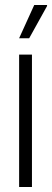

<svg xmlns="http://www.w3.org/2000/svg" viewBox="-20 -743 207 763"><path d="M56 0V-526H107V0ZM56 -591 116 -723H167V-719L96 -591Z"/></svg>

Font: Archivo ExtraCondensed ExtraLight
Style: Regular
Weight: 250
Width: 2
Designer: Hector Gatti
Foundry: Omnibus-Type
Version: Version 2.001